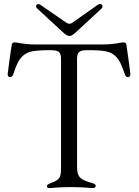

<svg xmlns="http://www.w3.org/2000/svg" viewBox="-20 -954 711 979"><path d="M31.2 -560.4C39.8 -560.4 45.5 -567.1 49 -578.8C74.9 -660.5 100.1 -690.7 171.9 -696C194.6 -697.8 212 -698.2 229.8 -698.2C236.2 -698.2 242.5 -698.2 249.3 -697.8C281.2 -696.4 291.2 -685 291.2 -653.1V-106.5C291.2 -50.1 288 -39.1 241.1 -21.3C223.4 -14.6 219.5 -11 219.5 -4.6C219.5 1.8 223.7 5 231.5 5C251.4 5 269.5 0 340.6 0C408.7 0 433.6 4.6 453.5 4.6C463.8 4.6 468 0.4 468 -6C468 -11.4 464.8 -16.3 449.9 -20.6C397 -35.9 372.9 -45.5 372.9 -101.9V-653.1C372.9 -685 382.8 -696.4 414.8 -697.8C421.2 -698.2 427.9 -698.2 434.3 -698.2C452.1 -698.2 469.5 -697.8 492.2 -696C563.9 -690.7 588.8 -660.5 615.1 -578.8C618.6 -567.1 624.3 -560.4 632.8 -560.4C639.9 -560.7 644.9 -565.3 644.9 -577.4C644.9 -583.8 625.7 -719.1 624.3 -725.9C622.5 -734.4 618.3 -737.9 609 -737.9C594.1 -737.9 565 -727.3 503.6 -727.3H160.2C99.1 -727.3 70 -737.9 54.7 -737.9C45.8 -737.9 41.2 -734.4 39.8 -725.9C38.4 -719.1 19.2 -583.8 19.2 -577.4C19.2 -565.3 24.1 -560.7 31.2 -560.4ZM170.1 -910.2 299.4 -790.8C330.3 -762.4 340.2 -764.9 368.3 -790.8L497.5 -910.2C511.4 -922.9 496.1 -942.1 478 -929.3L349.4 -838.4C339.1 -831 329.2 -831 318.5 -838.1L187.1 -928.6C168.3 -941.4 155.9 -923.3 170.1 -910.2Z"/></svg>

Font: Margiela Serif
Style: Regular
Weight: 400
Designer: Andreas Faust, Stefan Endress
Version: Version 1.002;FEAKit 1.0